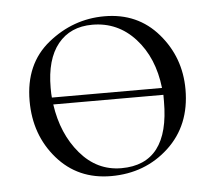

<svg xmlns="http://www.w3.org/2000/svg" viewBox="-39 -441 554 495"><g transform="rotate(-5 238.5 -193.0)"><path d="M248 -399Q334 -399 387 -337.5Q440 -276 440 -193Q440 -100 379 -43.5Q318 13 230 13Q144 13 90.5 -48.5Q37 -110 37 -198Q37 -294 102 -346.5Q167 -399 248 -399ZM215 -380Q158 -380 126 -340.5Q94 -301 94 -227Q94 -210 95 -202H380Q371 -281 326 -330.5Q281 -380 215 -380ZM258 -5Q382 -5 382 -167V-184H97Q108 -107 151.5 -56Q195 -5 258 -5Z"/></g></svg>

Font: t
Style: Regular
Weight: 300
Designer: Christian Thalmann (Catharsis Fonts)
Version: Version 1.000;PS 002.000;hotconv 1.0.88;makeotf.lib2.5.64775